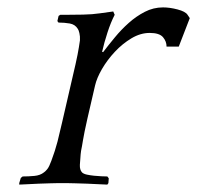

<svg xmlns="http://www.w3.org/2000/svg" viewBox="-20 -495 533 519"><path d="M258.7 -354 256 -355C259.8 -371.7 264.6 -389 270.5 -407C276.3 -425 282.8 -441 290 -455L286.1 -464L250 -459C236.8 -457 221.6 -455.8 204.2 -455.5C186.8 -455.2 172.4 -455 161 -455H143L138.4 -452L135.1 -438L138.2 -434C148.9 -434 159 -433.2 168.6 -431.5C178.2 -429.8 185.5 -425 190.3 -417C191.8 -415 193.3 -411.2 194.6 -405.5C196 -399.8 196.5 -393.3 196.1 -386C195.2 -379.3 194.3 -373 193.2 -367C192.2 -361 191 -354.3 189.6 -347C188.3 -339.7 186.5 -331.2 184.2 -321.5L176 -286L147.6 -163C142.1 -139 138 -122 135.4 -112C132.7 -102 130.3 -93.7 128.1 -87L125 -78C120.6 -64.7 116.7 -54.3 113.3 -47C110 -39.7 105.1 -33.7 98.7 -29C92.1 -23.7 83.6 -20.5 73 -19.5C62.4 -18.5 51.8 -18 41.2 -18L36.2 -14L32 0L32.1 4C36.7 4 44 3.7 53.8 3C63.6 2.3 73.9 1.8 84.7 1.5C95.4 1.2 105.6 0.8 115.4 0.5C125.1 0.2 132.3 0 137 0H161C165.7 0 173.1 0.2 183.4 0.5C193.6 0.8 204.4 1.2 215.7 1.5C226.9 1.8 237.6 2.3 247.8 3C258 3.7 265.4 4 270.1 4L273 0L274 -13L270.2 -18C266.2 -18 260.9 -18.2 254.3 -18.5C247.7 -18.8 241 -19.3 234.1 -20C227.3 -20.7 220.8 -21.7 214.8 -23C208.8 -24.3 204.4 -26.3 201.7 -29C197.4 -33.7 195.5 -40.5 195.9 -49.5C196.3 -58.5 197 -68 198 -78L199.1 -87C200.2 -91.7 201 -96.2 201.7 -100.5C202.4 -104.8 203.3 -110.2 204.4 -116.5C205.5 -122.8 207 -130.5 208.7 -139.5C210.5 -148.5 213 -160.3 216.4 -175L237 -264C240 -277.3 246.3 -292.2 255.7 -308.5C265.2 -324.8 276.7 -340.3 290.5 -355C304.2 -369.7 319.2 -381.8 335.4 -391.5C351.6 -401.2 368.1 -406 384.7 -406C402.1 -406 414 -402.2 420.6 -394.5C427.1 -386.8 430.3 -378.3 430.2 -369H463.2L493 -446L487 -455C483.1 -461 474 -465.8 459.9 -469.5C445.7 -473.2 432.7 -475 420.7 -475C403.3 -475 386.9 -471 371.4 -463C355.9 -455 341.4 -445 328 -433C314.5 -421 302 -408 290.5 -394C278.9 -380 268.3 -366.7 258.7 -354Z"/></svg>

Font: Quattrocento
Style: Italic
Weight: 400
Italic angle: -13°
Designer: Pablo Impallari
Foundry: Pablo Impallari, Igino Marini, Branda Gallo
Version: Version 2.000